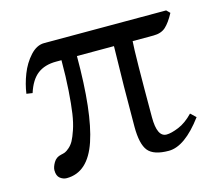

<svg xmlns="http://www.w3.org/2000/svg" viewBox="-72 -519 710 621"><g transform="rotate(-15 283.0 -208.5)"><path d="M530.8 -428.7 542 -417.5Q526.4 -388.2 511.2 -374.5Q496.1 -360.8 470.2 -360.8H400.4Q397 -319.3 397 -106.4Q397 -40.5 428.7 -40.5Q444.3 -40.5 469.5 -50.8Q494.6 -61 519 -86.4L536.6 -69.8Q475.6 12.2 421.9 12.2Q371.6 12.2 353 -10.7Q334.5 -33.7 334.5 -91.8Q334.5 -227.1 337.9 -360.8H213.9Q213.9 -172.9 182.6 -80.3Q151.4 12.2 80.1 12.2Q68.4 12.2 58.1 4.2Q47.9 -3.9 47.9 -22.5Q47.9 -33.2 56.4 -47.9Q64.9 -62.5 82 -65.9Q89.8 -67.4 95.5 -69.6Q101.1 -71.8 110.1 -79.6Q119.1 -87.4 125.5 -98.9Q131.8 -110.4 139.4 -132.6Q147 -154.8 151.4 -184.6Q155.8 -214.4 158.9 -259.5Q162.1 -304.7 162.1 -360.8H144Q106 -360.8 81.8 -342.3Q57.6 -323.7 44.4 -282.2L24.4 -285.2Q28.8 -316.9 41.3 -348.9Q53.7 -380.9 75.4 -404.8Q97.2 -428.7 122.1 -428.7Z"/></g></svg>

Font: Libertinage
Style: l
Weight: 400
Designer: OSP
Foundry: OSP
Version: Version 1.0; 2008; OFL relea